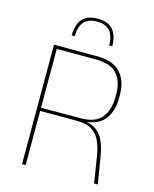

<svg xmlns="http://www.w3.org/2000/svg" viewBox="-122 -910 798 992"><g transform="rotate(15 277.0 -414.0)"><path d="M478 0 456.5 -137Q450 -179.5 436 -214Q422 -248.5 391.8 -269.2Q361.5 -290 305 -290H104.5V-307L322.5 -307.5Q402.5 -307.5 435.8 -349.2Q469 -391 469 -457.5V-477Q469 -544 434.5 -582.8Q400 -621.5 319 -621.5H101.5V-639H320Q409 -639 448.8 -594.8Q488.5 -550.5 488.5 -477.5V-457Q488.5 -388.5 453 -343.5Q417.5 -298.5 336 -296L335 -297L324.5 -302Q379 -298.5 409 -277.2Q439 -256 453.2 -220.8Q467.5 -185.5 475 -139.5L498 0ZM92.5 0V-639H112V-304V-295.5V0ZM276.5 -827.5Q331.5 -827.5 358 -797.8Q384.5 -768 385.5 -709H369Q368.5 -762 345.2 -787Q322 -812 276.5 -812Q231.5 -812 208.5 -787Q185.5 -762 184.5 -709H168Q169 -768 195.5 -797.8Q222 -827.5 276.5 -827.5Z"/></g></svg>

Font: Anek Latin Thin
Style: Regular
Weight: 250
Designer: Yesha Goshar
Foundry: Ek Type
Version: Version 1.003